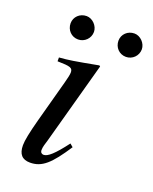

<svg xmlns="http://www.w3.org/2000/svg" viewBox="-120 -674 600 754"><g transform="rotate(20 179.5 -297.5)"><path d="M359 -557C359 -582 336 -606 311 -606C283 -606 261 -585 261 -558C261 -530 282 -508 310 -508C337 -508 359 -530 359 -557ZM159 -557C159 -582 136 -606 111 -606C83 -606 61 -585 61 -558C61 -530 82 -508 110 -508C137 -508 159 -530 159 -557ZM222 -114C179 -57 155 -36 138 -36C130 -36 124 -41 124 -51C124 -65 129 -78 134 -95L228 -438L224 -441C123 -422 103 -419 64 -416V-400C118 -399 128 -396 128 -376C128 -368 124 -350 119 -332L71 -155C56 -99 49 -64 49 -44C49 -7 65 11 98 11C148 11 180 -19 235 -103Z"/></g></svg>

Font: STIXGeneral
Style: Italic
Weight: 400
Italic angle: -16.33°
Designer: MicroPress Inc., with final additions and corrections provided by Coen Hoffman, Elsevier (retired)
Version: Version 1.1.0